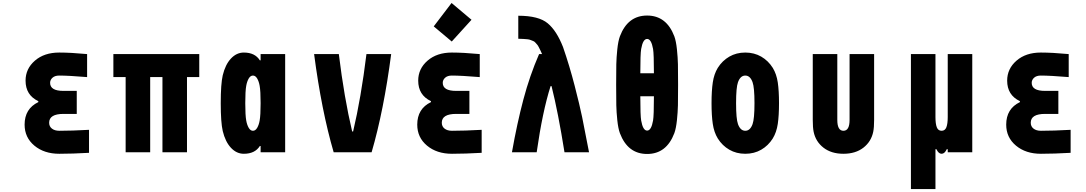

<svg xmlns="http://www.w3.org/2000/svg" viewBox="-20 -1034 7373 1304"><path d="M240.2 -340.5V-347Q153.6 -388 153.6 -486.3Q153.6 -567.1 217.1 -622.1Q280.6 -677.1 382.2 -677.1Q460.3 -677.1 571.6 -666.7V-510.4Q445.3 -520.8 382.2 -520.8Q352.9 -520.8 336.6 -506.2Q320.3 -491.5 320.3 -471.4Q320.3 -416.7 410.8 -416.7H501.3V-260.4H411.5Q313.8 -260.4 313.8 -200.5Q313.8 -175.1 332.7 -160.5Q351.6 -145.8 382.8 -145.8Q468.8 -145.8 584.6 -152.3V3.9Q472 10.4 382.8 10.4Q279.9 10.4 213.5 -44.9Q147.1 -100.3 147.1 -187.5Q147.1 -295.6 240.2 -340.5Z M1250 -510.4V0H1083.3V-510.4H1000V0H833.3V-510.4H750V-666.7H1333.3V-510.4Z M1636.1 -677.1Q1711.6 -677.1 1744.8 -624.3H1750V-666.7H1916.7V0H1750V-42.3H1744.8Q1711.6 10.4 1636.1 10.4Q1586.6 10.4 1548.5 -30.3Q1510.4 -71 1492.8 -143.9Q1479.2 -202.5 1479.2 -333.3Q1479.2 -464.2 1492.8 -522.8Q1510.4 -595.7 1548.5 -636.4Q1586.6 -677.1 1636.1 -677.1ZM1652.3 -451.2Q1645.8 -416 1645.8 -333.3Q1645.8 -250.7 1652.3 -215.5Q1657.6 -185.5 1669.3 -165.7Q1681 -145.8 1697.9 -145.8Q1714.8 -145.8 1726.6 -165.7Q1738.3 -185.5 1743.5 -215.5Q1750 -250.7 1750 -333.3Q1750 -416 1743.5 -451.2Q1738.3 -481.1 1726.6 -501Q1714.8 -520.8 1697.9 -520.8Q1681 -520.8 1669.3 -501Q1657.6 -481.1 1652.3 -451.2Z M2281.2 -666.7Q2317.7 -369.1 2371.7 -141.3H2378.3Q2432.3 -369.8 2468.8 -666.7H2636.7Q2586.6 -283.2 2503.9 0H2246.1Q2163.4 -283.2 2113.3 -666.7Z M3182.3 -899.7 3048.2 -752 2925.8 -854.8 3046.9 -1013.7ZM2906.9 -340.5V-347Q2820.3 -388 2820.3 -486.3Q2820.3 -567.1 2883.8 -622.1Q2947.3 -677.1 3048.8 -677.1Q3127 -677.1 3238.3 -666.7V-510.4Q3112 -520.8 3048.8 -520.8Q3019.5 -520.8 3003.3 -506.2Q2987 -491.5 2987 -471.4Q2987 -416.7 3077.5 -416.7H3168V-260.4H3078.1Q2980.5 -260.4 2980.5 -200.5Q2980.5 -175.1 2999.3 -160.5Q3018.2 -145.8 3049.5 -145.8Q3135.4 -145.8 3251.3 -152.3V3.9Q3138.7 10.4 3049.5 10.4Q2946.6 10.4 2880.2 -44.9Q2813.8 -100.3 2813.8 -187.5Q2813.8 -295.6 2906.9 -340.5Z M3725.9 -449.2H3719.4Q3664.7 -278 3625 0H3457Q3491.5 -195.3 3534.5 -357.7Q3577.5 -520.2 3641.3 -666.7H3661.5Q3653.6 -684.9 3650.1 -692.1Q3646.5 -699.2 3640 -712.2Q3633.5 -725.3 3629.2 -729.8Q3625 -734.4 3617.5 -743.2Q3610 -752 3602.9 -754.6Q3595.7 -757.2 3585.3 -761.7Q3574.9 -766.3 3562.5 -767.3Q3550.1 -768.2 3534.8 -769.5Q3519.5 -770.8 3500 -770.8V-927.1Q3638.7 -927.1 3699.9 -875.7Q3760.4 -825.5 3804 -714.2Q3848.3 -585.9 3882.8 -452.1Q3917.3 -318.4 3933.6 -239.3Q3949.9 -160.2 3980.5 0H3813.8Q3770.8 -270.2 3725.9 -449.2Z M4328.8 -380.2Q4328.8 -248.7 4334.6 -215.5Q4346.4 -147.1 4375 -147.1Q4403.6 -147.1 4415.4 -215.5Q4421.2 -248.7 4421.2 -380.2ZM4334.6 -701.2Q4328.8 -668 4328.8 -536.5H4421.2Q4421.2 -668 4415.4 -701.2Q4403.6 -769.5 4375 -769.5Q4346.4 -769.5 4334.6 -701.2ZM4559.9 -787.1Q4571.6 -755.2 4577.5 -699.2Q4583.3 -643.2 4584.3 -597.3Q4585.3 -551.4 4585.3 -458.3Q4585.3 -365.2 4584.3 -319.3Q4583.3 -273.4 4577.5 -217.4Q4571.6 -161.5 4559.9 -129.6Q4506.5 11.7 4375 11.7Q4243.5 11.7 4190.1 -129.6Q4178.4 -161.5 4172.5 -217.4Q4166.7 -273.4 4165.7 -319.3Q4164.7 -365.2 4164.7 -458.3Q4164.7 -551.4 4165.7 -597.3Q4166.7 -643.2 4172.5 -699.2Q4178.4 -755.2 4190.1 -787.1Q4243.5 -928.4 4375 -928.4Q4506.5 -928.4 4559.9 -787.1Z M5228.5 -572.9Q5253.9 -531.2 5262.4 -474.3Q5270.8 -417.3 5270.8 -333.3Q5270.8 -249.3 5262.4 -192.4Q5253.9 -135.4 5228.5 -93.8Q5197.9 -44.9 5150.1 -17.3Q5102.2 10.4 5041.7 10.4Q4981.1 10.4 4933.3 -17.3Q4885.4 -44.9 4854.8 -93.8Q4829.4 -135.4 4821 -192.4Q4812.5 -249.3 4812.5 -333.3Q4812.5 -417.3 4821 -474.3Q4829.4 -531.2 4854.8 -572.9Q4885.4 -621.7 4933.3 -649.4Q4981.1 -677.1 5041.7 -677.1Q5102.2 -677.1 5150.1 -649.4Q5197.9 -621.7 5228.5 -572.9ZM4992.2 -475.9Q4979.2 -440.1 4979.2 -333.3Q4979.2 -226.6 4992.2 -190.8Q5008.5 -145.8 5041.7 -145.8Q5074.9 -145.8 5091.1 -190.8Q5104.2 -226.6 5104.2 -333.3Q5104.2 -440.1 5091.1 -475.9Q5074.9 -520.8 5041.7 -520.8Q5008.5 -520.8 4992.2 -475.9Z M5500 -219.4V-666.7H5666.7V-219.4Q5666.7 -145.8 5708.3 -145.8Q5750 -145.8 5750 -219.4V-666.7H5916.7V-219.4Q5916.7 -168 5910.8 -139.3Q5897.1 -72.3 5843.8 -30.9Q5790.4 10.4 5708.3 10.4Q5626.3 10.4 5572.9 -30.9Q5519.5 -72.3 5505.9 -139.3Q5500 -168 5500 -219.4Z M6339.8 -20.8H6333.3V250H6166.7V-666.7H6333.3V-238.9Q6333.3 -193.4 6342.4 -169.6Q6351.6 -145.8 6375 -145.8Q6398.4 -145.8 6407.6 -169.9Q6416.7 -194 6416.7 -238.9V-666.7H6583.3V0H6416.7V-20.8H6410.2Q6395.8 10.4 6375 10.4Q6354.2 10.4 6339.8 -20.8Z M6906.9 -340.5V-347Q6820.3 -388 6820.3 -486.3Q6820.3 -567.1 6883.8 -622.1Q6947.3 -677.1 7048.8 -677.1Q7127 -677.1 7238.3 -666.7V-510.4Q7112 -520.8 7048.8 -520.8Q7019.5 -520.8 7003.3 -506.2Q6987 -491.5 6987 -471.4Q6987 -416.7 7077.5 -416.7H7168V-260.4H7078.1Q6980.5 -260.4 6980.5 -200.5Q6980.5 -175.1 6999.3 -160.5Q7018.2 -145.8 7049.5 -145.8Q7135.4 -145.8 7251.3 -152.3V3.9Q7138.7 10.4 7049.5 10.4Q6946.6 10.4 6880.2 -44.9Q6813.8 -100.3 6813.8 -187.5Q6813.8 -295.6 6906.9 -340.5Z"/></svg>

Font: Monoid
Style: Bold
Weight: 700
Width: 4
Designer: Andreas Larsen (@larsenwork)
Version: Version 0.61